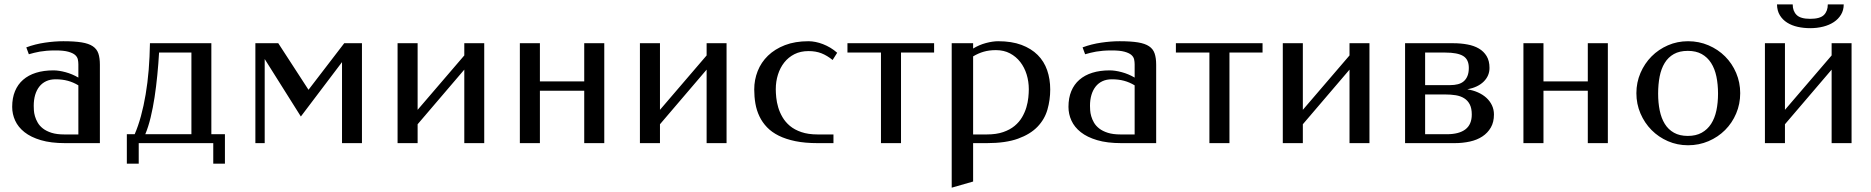

<svg xmlns="http://www.w3.org/2000/svg" viewBox="-20 -659 8614 884"><path d="M235.8 -426.8Q212.4 -426.8 195.1 -425.3Q177.7 -423.8 163.6 -421.4Q149.4 -418.9 137.2 -415.8Q125 -412.6 112.8 -409.2L101.1 -440.9Q142.1 -456.1 186.8 -462.6Q231.4 -469.2 271.5 -469.2Q322.8 -469.2 355.7 -463.9Q388.7 -458.5 407.2 -446Q425.8 -433.6 432.9 -412.8Q439.9 -392.1 439.9 -360.8V0H279.8Q214.4 0 168.2 -13.7Q122.1 -27.3 92.8 -50.5Q63.5 -73.7 49.8 -103.8Q36.1 -133.8 36.1 -167Q36.1 -208 49.1 -239.3Q62 -270.5 86.4 -291.7Q110.8 -313 146 -324Q181.2 -335 226.1 -335Q250.5 -335 281.5 -326.7Q312.5 -318.4 340.8 -301.8V-362.8Q340.8 -374 338.4 -385.5Q335.9 -397 325.7 -406Q315.4 -415 294.2 -420.9Q272.9 -426.8 235.8 -426.8ZM340.8 -40V-266.1Q317.4 -280.3 292 -287.1Q266.6 -293.9 235.8 -293.9Q211.4 -293.9 192.6 -285.2Q173.8 -276.4 161.1 -260.3Q148.4 -244.1 141.8 -221.7Q135.3 -199.2 135.3 -171.9Q135.3 -164.1 136 -151.4Q136.7 -138.7 140.9 -124Q145 -109.4 153.6 -94.5Q162.1 -79.6 177.7 -67.4Q193.4 -55.2 217.3 -47.6Q241.2 -40 275.9 -40Z M564 94.7V-41H600.1Q616.2 -78.1 628.9 -124.5Q641.6 -170.9 650.6 -224.4Q659.7 -277.8 664.6 -337.4Q669.4 -397 670.4 -460H953.1V-41H1015.6V94.7H961.9V0H618.7V94.7ZM861.3 -41V-417H712.4Q709.5 -365.7 704.3 -313.2Q699.2 -260.7 691.7 -211.4Q684.1 -162.1 673.6 -118.4Q663.1 -74.7 648.9 -41Z M1155.8 0V-460H1261.2L1400.4 -245.6L1564.9 -460H1646.5V0H1554.7V-373L1365.2 -122.6L1198.7 -387.2V0Z M1902.8 -153.3 2117.7 -403.8V-460H2209.5V0H2117.7V-338.4L1902.8 -86.9V0H1810.5V-460H1902.8Z M2465.8 -284.2H2669.9V-460H2762.2V0H2669.9V-241.2H2465.8V0H2373.5V-460H2465.8Z M3018.6 -153.3 3233.4 -403.8V-460H3325.2V0H3233.4V-338.4L3018.6 -86.9V0H2926.3V-460H3018.6Z M3813.5 -382.8Q3788.1 -403.3 3762.2 -413.6Q3736.3 -423.8 3702.6 -423.8Q3666 -423.8 3637.9 -409.7Q3609.9 -395.5 3590.8 -371.3Q3571.8 -347.2 3561.8 -315.4Q3551.8 -283.7 3551.8 -248Q3551.8 -231.4 3554 -209.7Q3556.2 -188 3563 -164.8Q3569.8 -141.6 3582.8 -119.4Q3595.7 -97.2 3616.9 -79.3Q3638.2 -61.5 3669.7 -50.8Q3701.2 -40 3744.6 -40H3817.4V0H3744.6Q3686.5 0 3642.3 -9Q3598.1 -18.1 3565.7 -34.2Q3533.2 -50.3 3511.5 -73Q3489.7 -95.7 3476.6 -123.3Q3463.4 -150.9 3458 -182.1Q3452.6 -213.4 3452.6 -247.1Q3452.6 -291.5 3468.5 -331.8Q3484.4 -372.1 3515.9 -402.6Q3547.4 -433.1 3594 -451.2Q3640.6 -469.2 3702.6 -469.2Q3717.8 -469.2 3734.9 -465.8Q3752 -462.4 3769 -455.8Q3786.1 -449.2 3803 -439.2Q3819.8 -429.2 3834.5 -416Z M3881.8 -460H4280.8V-417H4128.4V0H4036.1V-417H3881.8Z M4460.4 -435.5Q4488.3 -452.6 4519.5 -460.9Q4550.8 -469.2 4575.7 -469.2Q4637.7 -469.2 4682.9 -452.4Q4728 -435.5 4757.6 -406Q4787.1 -376.5 4801.3 -335.7Q4815.4 -294.9 4815.4 -247.1Q4815.4 -198.7 4802.5 -154.1Q4789.6 -109.4 4756.6 -75.2Q4723.6 -41 4667 -20.5Q4610.4 0 4523.4 0H4460.4V176.8L4361.8 205.1V-460H4460.4ZM4565.4 -428.2Q4534.2 -428.2 4509 -420.9Q4483.9 -413.6 4460.4 -399.4V-40H4523.4Q4567.4 -40 4598.6 -50.8Q4629.9 -61.5 4651.4 -79.3Q4672.9 -97.2 4685.8 -119.4Q4698.7 -141.6 4705.6 -164.8Q4712.4 -188 4714.6 -209.7Q4716.8 -231.4 4716.8 -248Q4716.8 -283.7 4706.8 -316.2Q4696.8 -348.6 4677.5 -373.5Q4658.2 -398.4 4630.1 -413.3Q4602.1 -428.2 4565.4 -428.2Z M5099.1 -426.8Q5075.7 -426.8 5058.3 -425.3Q5041 -423.8 5026.9 -421.4Q5012.7 -418.9 5000.5 -415.8Q4988.3 -412.6 4976.1 -409.2L4964.4 -440.9Q5005.4 -456.1 5050 -462.6Q5094.7 -469.2 5134.8 -469.2Q5186 -469.2 5219 -463.9Q5252 -458.5 5270.5 -446Q5289.1 -433.6 5296.1 -412.8Q5303.2 -392.1 5303.2 -360.8V0H5143.1Q5077.6 0 5031.5 -13.7Q4985.4 -27.3 4956.1 -50.5Q4926.8 -73.7 4913.1 -103.8Q4899.4 -133.8 4899.4 -167Q4899.4 -208 4912.4 -239.3Q4925.3 -270.5 4949.7 -291.7Q4974.1 -313 5009.3 -324Q5044.4 -335 5089.4 -335Q5113.8 -335 5144.8 -326.7Q5175.8 -318.4 5204.1 -301.8V-362.8Q5204.1 -374 5201.7 -385.5Q5199.2 -397 5189 -406Q5178.7 -415 5157.5 -420.9Q5136.2 -426.8 5099.1 -426.8ZM5204.1 -40V-266.1Q5180.7 -280.3 5155.3 -287.1Q5129.9 -293.9 5099.1 -293.9Q5074.7 -293.9 5055.9 -285.2Q5037.1 -276.4 5024.4 -260.3Q5011.7 -244.1 5005.1 -221.7Q4998.5 -199.2 4998.5 -171.9Q4998.5 -164.1 4999.3 -151.4Q5000 -138.7 5004.2 -124Q5008.3 -109.4 5016.8 -94.5Q5025.4 -79.6 5041 -67.4Q5056.6 -55.2 5080.6 -47.6Q5104.5 -40 5139.2 -40Z M5394 -460H5793V-417H5640.6V0H5548.3V-417H5394Z M5978.5 -153.3 6193.4 -403.8V-460H6285.2V0H6193.4V-338.4L5978.5 -86.9V0H5886.2V-460H5978.5Z M6449.2 -460H6671.4Q6705.6 -460 6736.1 -454.3Q6766.6 -448.7 6789.1 -435.5Q6811.5 -422.4 6824.7 -400.6Q6837.9 -378.9 6837.9 -346.2Q6837.9 -310.1 6811.5 -283.7Q6785.2 -257.3 6735.8 -247.6Q6762.2 -243.7 6784.7 -233.6Q6807.1 -223.6 6823.5 -208.7Q6839.8 -193.8 6849.1 -174.3Q6858.4 -154.8 6858.4 -131.8Q6858.4 -96.7 6844 -71.8Q6829.6 -46.9 6805.2 -30.8Q6780.8 -14.6 6747.6 -7.3Q6714.4 0 6677.2 0H6449.2ZM6541.5 -224.1V-41H6641.6Q6697.8 -41 6727.1 -63.5Q6756.3 -85.9 6756.3 -131.8Q6756.3 -160.2 6747.1 -178.2Q6737.8 -196.3 6721.4 -206.5Q6705.1 -216.8 6682.6 -220.5Q6660.2 -224.1 6633.3 -224.1ZM6541.5 -417V-267.1H6656.7Q6676.3 -267.1 6692.4 -271.2Q6708.5 -275.4 6719.5 -284.9Q6730.5 -294.4 6736.6 -309.6Q6742.7 -324.7 6742.7 -346.2Q6742.7 -385.3 6716.8 -401.1Q6690.9 -417 6634.3 -417Z M7086.4 -284.2H7290.5V-460H7382.8V0H7290.5V-241.2H7086.4V0H6994.1V-460H7086.4Z M7752 -469.2Q7802.2 -469.2 7846.2 -450.4Q7890.1 -431.6 7922.6 -399.2Q7955.1 -366.7 7973.6 -323Q7992.2 -279.3 7992.2 -230Q7992.2 -180.2 7973.6 -136.5Q7955.1 -92.8 7922.6 -60.3Q7890.1 -27.8 7846.2 -9Q7802.2 9.8 7752 9.8Q7702.6 9.8 7659.4 -9Q7616.2 -27.8 7584 -60.3Q7551.8 -92.8 7533 -136.5Q7514.2 -180.2 7514.2 -230Q7514.2 -279.3 7533 -323Q7551.8 -366.7 7584 -399.2Q7616.2 -431.6 7659.4 -450.4Q7702.6 -469.2 7752 -469.2ZM7751 -424.8Q7712.9 -424.8 7686.8 -410.2Q7660.6 -395.5 7644.5 -369.1Q7628.4 -342.8 7621.3 -306.6Q7614.3 -270.5 7614.3 -228Q7614.3 -186 7621.6 -150.4Q7628.9 -114.7 7645 -88.6Q7661.1 -62.5 7687.3 -47.9Q7713.4 -33.2 7751 -33.2Q7788.6 -33.2 7814.9 -47.9Q7841.3 -62.5 7858.2 -88.6Q7875 -114.7 7882.6 -150.4Q7890.1 -186 7890.1 -228Q7890.1 -270.5 7882.6 -306.6Q7875 -342.8 7858.2 -369.1Q7841.3 -395.5 7814.9 -410.2Q7788.6 -424.8 7751 -424.8Z M8198.2 -153.3 8413.1 -403.8V-460H8504.9V0H8413.1V-338.4L8198.2 -86.9V0H8106V-460H8198.2ZM8233.9 -638.7Q8233.9 -607.9 8252 -590.1Q8270 -572.3 8314.5 -572.3Q8359.9 -572.3 8377.7 -590.1Q8395.5 -607.9 8395.5 -638.7H8468.8Q8468.8 -612.3 8456.5 -591.8Q8444.3 -571.3 8423.3 -557.4Q8402.3 -543.5 8374.3 -536.4Q8346.2 -529.3 8314.5 -529.3Q8284.2 -529.3 8256.8 -535.4Q8229.5 -541.5 8208.5 -554.7Q8187.5 -567.9 8174.8 -588.6Q8162.1 -609.4 8161.6 -638.7Z"/></svg>

Font: Federov2
Style: Regular
Weight: 400
Designer: Olexa M. Volochay | Cyreal.org
Foundry: Olexa M. Volochay | Cyreal.org
Version: Version 1.000